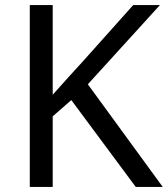

<svg xmlns="http://www.w3.org/2000/svg" viewBox="-20 -734 659 754"><path d="M619 0H513L260 -341L187 -277V0H97V-714H187V-362Q217 -396 248 -430Q279 -464 310 -498L503 -714H608L325 -403Z"/></svg>

Font: Noto Sans Tifinagh Air
Style: Regular
Weight: 400
Designer: JamraPatel
Foundry: JamraPatel LLC
Version: Version 2.006; ttfautohint (v1.8.4.7-5d5b)